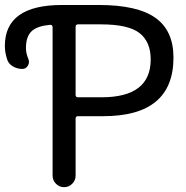

<svg xmlns="http://www.w3.org/2000/svg" viewBox="-129 -775 748 774"><path d="M185.5 -676.8Q175.8 -676.8 175.8 -667V-392.6Q175.8 -382.8 185.5 -382.8H280.3Q478.5 -382.8 478.5 -535.2Q478.5 -606.4 433.6 -641.6Q388.7 -676.8 277.3 -676.8ZM83 -666Q83 -669.9 80.1 -672.9Q77.1 -675.8 73.2 -674.8Q24.4 -670.9 1 -651.4Q-24.4 -629.9 -24.4 -581.1Q-24.4 -560.5 -14.6 -537.1Q-8.8 -523.4 -16.6 -510.3Q-24.4 -497.1 -39.1 -497.1Q-60.5 -497.1 -78.6 -508.3Q-96.7 -519.5 -101.6 -540Q-109.4 -565.4 -109.4 -589.8Q-109.4 -754.9 121.1 -754.9H269.5Q424.8 -754.9 497.6 -703.1Q570.3 -651.4 570.3 -543Q570.3 -306.6 287.1 -306.6H185.5Q175.8 -306.6 175.8 -296.9V-66.4Q175.8 -47.9 162.1 -34.2Q148.4 -20.5 129.4 -20.5Q110.4 -20.5 96.7 -34.2Q83 -47.9 83 -66.4Z"/></svg>

Font: Gen Jyuu GothicX Regular
Style: Regular
Weight: 400
Designer: [Source Han Sans]
Ryoko NISHIZUKA  (kana & ideographs); Paul D. Hunt (Latin, Greek & Cyrillic); Wenlong ZHANG  (bopomofo
Version: Version 1.002.20150607